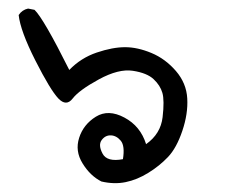

<svg xmlns="http://www.w3.org/2000/svg" viewBox="-20 -249 540 437"><path d="M210.9 164.1Q185.5 151.4 168 123Q150.4 94.7 160.2 64.5Q169.9 34.2 198.2 16.6Q226.6 -1 263.2 18.6Q299.8 38.1 312.5 79.1Q345.7 55.7 350.1 17.6Q354.5 -20.5 349.6 -37.6Q344.7 -54.7 329.6 -68.8Q314.5 -83 282.2 -87.9Q250 -92.8 205.1 -68.4Q160.2 -43.9 145.5 -24.9Q130.9 -5.9 112.8 -24.9Q94.7 -43.9 60.5 -111.3Q26.4 -178.7 22.5 -214.8Q30.3 -226.6 43.9 -229.5L58.6 -226.6Q79.1 -207 137.7 -89.8Q164.1 -117.2 200.2 -129.4Q236.3 -141.6 264.6 -141.6Q293 -141.6 324.7 -128.4Q356.4 -115.2 380.4 -87.4Q404.3 -59.6 406.2 -24.9Q408.2 9.8 395 48.8Q381.8 87.9 362.3 108.4Q342.8 128.9 317.4 144.5Q292 160.2 266.1 165.5Q240.2 170.9 210.9 164.1ZM259.8 113.3Q264.6 83 254.9 71.3Q245.1 59.6 232.4 59.1Q219.7 58.6 211.4 69.8Q203.1 81.1 213.4 100.6Q223.6 120.1 259.8 113.3Z"/></svg>

Font: JasonHandwriting4
Style: Regular
Weight: 400
Version: Version 1.01.21